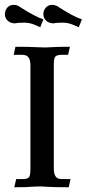

<svg xmlns="http://www.w3.org/2000/svg" viewBox="-28 -770 357 790"><path d="M254.9 0.5Q197.3 0.5 164.6 -1.5Q146.5 -2.9 131.3 -2.9Q121.1 -2.9 108.9 -2Q85.4 0.5 30.8 0.5L38.6 -33.2H63.5Q82.5 -33.2 89.8 -39.1Q97.2 -44.9 97.2 -73.2V-498Q97.2 -520 91.8 -529.5Q86.4 -539.1 79.1 -541.7Q71.8 -544.4 63.5 -544.4H28.3L35.6 -577.6Q93.3 -577.6 125.5 -575.7Q144 -574.7 159.2 -574.7Q169.4 -574.7 181.6 -575.7Q205.1 -577.6 259.8 -577.6L252 -544.4H227.1Q208 -544.4 200.7 -538.3Q193.4 -532.2 193.4 -503.9V-79.1Q193.4 -57.1 198.7 -47.6Q204.1 -38.1 211.4 -35.6Q218.8 -33.2 227.1 -33.2H262.2ZM137.7 -657.7 114.7 -668Q93.3 -676.8 71.8 -676.8Q45.9 -676.8 33.7 -673.8Q24.4 -673.8 14.2 -677.7Q-7.8 -689 -7.8 -711.9Q-7.8 -718.8 -5.4 -726.1Q4.4 -750 28.8 -750Q36.6 -750 43.9 -747.1L48.3 -745.1Q95.7 -714.4 125.5 -700.7Q130.9 -698.7 133.3 -696.8L150.4 -690.4ZM295.9 -657.7 272.9 -668Q251.5 -676.8 230 -676.8Q204.1 -676.8 191.9 -673.8Q182.6 -673.8 172.9 -677.7Q150.4 -689 150.4 -711.9Q150.4 -718.8 152.8 -726.1Q163.1 -750 187 -750Q194.8 -750 202.1 -747.1L207 -745.1Q253.9 -714.4 283.7 -700.7Q289.1 -698.7 292 -696.8L309.1 -690.4Z"/></svg>

Font: Quaaykop
Style: Medium
Weight: 500
Designer: Tup Wanders
Foundry: Free font, DO NOT SELL
Version: Version 1.00;July 31, 2023;FontCreator 11.5.0.2430 64-bit